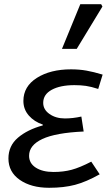

<svg xmlns="http://www.w3.org/2000/svg" viewBox="-20 -878 509 911"><path d="M20 -126Q20 -186 65 -224.5Q110 -263 183 -283V-287Q143 -300 117 -329.5Q91 -359 91 -399Q91 -468 155 -508.5Q219 -549 317 -549Q356 -549 390 -543Q424 -537 467 -524L446 -456Q412 -467 387.5 -470.5Q363 -474 333 -474Q266 -474 225.5 -452Q185 -430 185 -390Q185 -358 215 -337Q245 -316 288 -316Q326 -316 366 -325L377 -254Q244 -248 181 -218.5Q118 -189 118 -139Q118 -103 150 -82.5Q182 -62 234 -62Q281 -62 320 -72.5Q359 -83 413 -111L453 -51Q389 -15 336 -1Q283 13 213 13Q128 13 74 -24.5Q20 -62 20 -126ZM361 -858H460L466 -847L344 -646H274Z"/></svg>

Font: Nebula Sans Medium
Style: Regular
Weight: 500
Italic angle: -9°
Designer: Paul D. Hunt for Adobe (as Source Sans)
Foundry: Nebula Entertainment & Broadcasting LLC
Version: Version 1.010